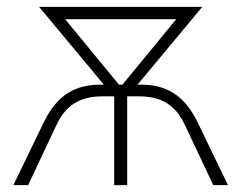

<svg xmlns="http://www.w3.org/2000/svg" viewBox="-20 -540 704 560"><path d="M108 -184 19 0H62L144 -174C170 -230 209 -259 279 -259H313V0H351V-259H385C455 -259 494 -230 520 -174L602 0H645L556 -184C518 -262 465 -293 393 -293H381L570 -520H94L283 -293H271C199 -293 146 -262 108 -184ZM327 -293 170 -484H494L337 -293Z"/></svg>

Font: Fixel Display ExtraLight
Style: Regular
Weight: 200
Designer: AlfaBravo + MacPaw
Foundry: Kyrylo Tkachov, Marchela Mozhyna, Serhii Makarenko, Maria Weinstein, Zakhar Kryvoshyya
Version: Version 1.211